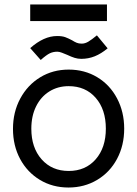

<svg xmlns="http://www.w3.org/2000/svg" viewBox="-20 -828 613 858"><path d="M38 -252Q38 -327 70.5 -387.5Q103 -448 159.5 -482.5Q216 -517 287 -517Q358 -517 414.5 -483Q471 -449 503 -388.5Q535 -328 535 -253Q535 -178 503 -118Q471 -58 414 -24Q357 10 286 10Q215 10 158.5 -24Q102 -58 70 -117.5Q38 -177 38 -252ZM453 -253Q453 -339 407.5 -391Q362 -443 287 -443Q238 -443 200 -419Q162 -395 141 -352Q120 -309 120 -253Q120 -168 166 -116Q212 -64 287 -64Q362 -64 407.5 -116Q453 -168 453 -253ZM235 -667Q258 -667 271.5 -662Q285 -657 302 -648Q313 -641 322.5 -637Q332 -633 345 -633Q360 -633 375 -642Q390 -651 413 -670L461 -612Q432 -588 403.5 -576.5Q375 -565 343 -565Q328 -565 313.5 -569.5Q299 -574 280 -583Q268 -588 256.5 -592.5Q245 -597 236 -597Q218 -597 203 -590Q188 -583 162 -560L115 -613Q176 -667 235 -667ZM115 -808H458V-734H115Z"/></svg>

Font: Bellota Text
Style: Bold
Weight: 700
Designer: Kemie Guaida
Foundry: Kemie Guaida
Version: Version 4.001